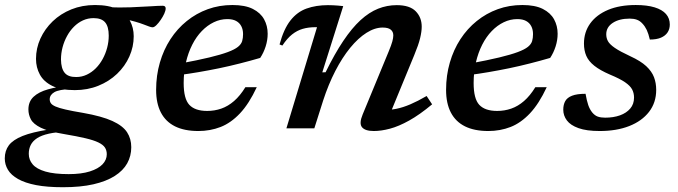

<svg xmlns="http://www.w3.org/2000/svg" viewBox="-84 -524 2770 784"><path d="M539 -412.5Q533.5 -412.5 524.8 -415.8Q516 -419 502.5 -424.2Q489 -429.5 469.2 -435.2Q449.5 -441 422.5 -446.5Q395.5 -452 359.5 -456L356 -494.5Q405 -492.5 450 -494.2Q495 -496 529.5 -498.2Q564 -500.5 580 -500.5Q586 -500.5 589.2 -498Q592.5 -495.5 592.5 -489.5Q592.5 -481 586.8 -468.2Q581 -455.5 572.2 -442.8Q563.5 -430 554.5 -421.2Q545.5 -412.5 539 -412.5ZM227.5 -209.5Q250 -209.5 270.2 -219Q290.5 -228.5 307 -245Q323.5 -261.5 335.2 -283Q347 -304.5 353.5 -329Q360 -353.5 360 -378.5Q360 -415.5 345.2 -432.8Q330.5 -450 298 -450Q275 -450 254.8 -440.8Q234.5 -431.5 218 -415Q201.5 -398.5 189.8 -377Q178 -355.5 171.5 -331Q165 -306.5 165 -281Q165.5 -244.5 180 -226.8Q194.5 -209 227.5 -209.5ZM304 -503.5Q361 -503.5 395.8 -486.2Q430.5 -469 446.2 -440Q462 -411 462 -376Q462 -333 444.2 -293.2Q426.5 -253.5 394 -222.5Q361.5 -191.5 317.5 -173.8Q273.5 -156 221.5 -156Q164.5 -156 129.5 -173.2Q94.5 -190.5 78.8 -219.5Q63 -248.5 63 -283.5Q63 -327 81 -366.5Q99 -406 131.2 -437Q163.5 -468 207.5 -485.8Q251.5 -503.5 304 -503.5ZM173 240.5Q108.5 240.5 63.2 231.8Q18 223 -10.2 207Q-38.5 191 -51.5 169.5Q-64.5 148 -64.5 123Q-64.5 91.5 -47.8 69.2Q-31 47 8.2 31.2Q47.5 15.5 115 5L131 -21L190.5 14Q146 15 115.8 21.8Q85.5 28.5 67.5 40.2Q49.5 52 41.5 68Q33.5 84 33.5 104Q33.5 128.5 49.5 147.2Q65.5 166 101.5 176.5Q137.5 187 196.5 187Q248 187 282.8 176Q317.5 165 334.8 146.8Q352 128.5 352 106Q352 90 344.5 78.5Q337 67 318 57.8Q299 48.5 265 40.5Q231 32.5 178 23.5Q114.5 13 83.2 -2.2Q52 -17.5 42 -36.8Q32 -56 32 -77Q32 -109 53 -128.8Q74 -148.5 112 -159.2Q150 -170 200 -175L206 -160.5Q156.5 -158.5 137.8 -147.5Q119 -136.5 119 -118.5Q119 -109.5 123.8 -102.5Q128.5 -95.5 142.5 -89.2Q156.5 -83 183.5 -76.8Q210.5 -70.5 255.5 -63Q332 -49.5 374.8 -30Q417.5 -10.5 434.8 16Q452 42.5 452 77Q452 113 435.5 142.8Q419 172.5 384.5 194.5Q350 216.5 297.5 228.5Q245 240.5 173 240.5Z M844.5 -446Q815.5 -446 789 -433.2Q762.5 -420.5 740 -397.2Q717.5 -374 701 -341.5Q684.5 -309 675.2 -269.2Q666 -229.5 666 -185Q666 -120.5 689.2 -95.8Q712.5 -71 762 -71Q792 -71 819.5 -80.5Q847 -90 871.8 -111.5Q896.5 -133 918 -168H964.5Q933 -100.5 896 -61.2Q859 -22 816.8 -5.5Q774.5 11 726 11Q669 11 630.8 -8Q592.5 -27 573 -64.5Q553.5 -102 553.5 -157Q553.5 -216 568.8 -268.5Q584 -321 612 -364Q640 -407 678.8 -438.2Q717.5 -469.5 764.5 -486.5Q811.5 -503.5 865 -503.5Q917 -503.5 948.5 -487.5Q980 -471.5 994.5 -445Q1009 -418.5 1009 -386Q1009 -360.5 1000.8 -334.5Q992.5 -308.5 978.5 -287.5Q937.5 -275.5 895.2 -264.8Q853 -254 810.5 -245.2Q768 -236.5 727 -229.5Q686 -222.5 647.5 -217.5L650.5 -264.5Q723.5 -278 771 -289.5Q818.5 -301 846.5 -311.5Q874.5 -322 887.8 -332.8Q901 -343.5 904.8 -356.2Q908.5 -369 908.5 -384.5Q908.5 -403.5 901.2 -417.2Q894 -431 880 -438.5Q866 -446 844.5 -446Z M1069 -338 1057.5 -342.5Q1074.5 -405.5 1102 -440.5Q1129.5 -475.5 1168 -489.2Q1206.5 -503 1255 -503Q1266 -503 1275.8 -502.5Q1285.5 -502 1295.8 -501.2Q1306 -500.5 1317.5 -499L1232 -228.5L1245.5 -229Q1282.5 -304.5 1317.8 -357Q1353 -409.5 1388.2 -441.8Q1423.5 -474 1460 -488.5Q1496.5 -503 1536 -503Q1589 -503 1613.5 -478Q1638 -453 1638 -415Q1638 -395.5 1631.5 -368.2Q1625 -341 1607.5 -299L1501.5 -41.5L1484.5 -75.5Q1508.5 -74.5 1534.8 -79.8Q1561 -85 1591.5 -98Q1622 -111 1658 -132L1680.5 -98Q1629.5 -55.5 1586.8 -31.8Q1544 -8 1508.2 1.5Q1472.5 11 1442.5 11Q1407 11 1394.2 -4.5Q1381.5 -20 1397 -57L1503 -313.5Q1514 -340 1518 -354.8Q1522 -369.5 1522 -379.5Q1522 -394.5 1511.5 -403Q1501 -411.5 1478.5 -411.5Q1446.5 -411.5 1412.5 -390Q1378.5 -368.5 1346 -328.8Q1313.5 -289 1285.2 -234.2Q1257 -179.5 1235.5 -113.5L1199.5 0H1085.5L1210.5 -413Q1209.5 -413 1207.8 -413Q1206 -413 1204.5 -413Q1175.5 -413 1152.2 -406.2Q1129 -399.5 1108.8 -383.5Q1088.5 -367.5 1069 -338Z M2028.5 -446Q1999.5 -446 1973 -433.2Q1946.5 -420.5 1924 -397.2Q1901.5 -374 1885 -341.5Q1868.5 -309 1859.2 -269.2Q1850 -229.5 1850 -185Q1850 -120.5 1873.2 -95.8Q1896.5 -71 1946 -71Q1976 -71 2003.5 -80.5Q2031 -90 2055.8 -111.5Q2080.5 -133 2102 -168H2148.5Q2117 -100.5 2080 -61.2Q2043 -22 2000.8 -5.5Q1958.5 11 1910 11Q1853 11 1814.8 -8Q1776.5 -27 1757 -64.5Q1737.5 -102 1737.5 -157Q1737.5 -216 1752.8 -268.5Q1768 -321 1796 -364Q1824 -407 1862.8 -438.2Q1901.5 -469.5 1948.5 -486.5Q1995.5 -503.5 2049 -503.5Q2101 -503.5 2132.5 -487.5Q2164 -471.5 2178.5 -445Q2193 -418.5 2193 -386Q2193 -360.5 2184.8 -334.5Q2176.5 -308.5 2162.5 -287.5Q2121.5 -275.5 2079.2 -264.8Q2037 -254 1994.5 -245.2Q1952 -236.5 1911 -229.5Q1870 -222.5 1831.5 -217.5L1834.5 -264.5Q1907.5 -278 1955 -289.5Q2002.5 -301 2030.5 -311.5Q2058.5 -322 2071.8 -332.8Q2085 -343.5 2088.8 -356.2Q2092.5 -369 2092.5 -384.5Q2092.5 -403.5 2085.2 -417.2Q2078 -431 2064 -438.5Q2050 -446 2028.5 -446Z M2307 -141Q2312 -112.5 2318 -95Q2324 -77.5 2334.5 -64.5Q2345 -52 2357.2 -47.8Q2369.5 -43.5 2387 -43.5Q2421 -43.5 2447.5 -53Q2474 -62.5 2489.5 -80.8Q2505 -99 2505 -125.5Q2505 -144 2497.2 -158.8Q2489.5 -173.5 2468.5 -188Q2447.5 -202.5 2406.5 -219.5Q2366 -237 2342.8 -255.5Q2319.5 -274 2310 -296Q2300.5 -318 2300.5 -346Q2300.5 -393 2326.2 -428.5Q2352 -464 2399.2 -483.8Q2446.5 -503.5 2512 -503.5Q2558 -503.5 2589 -494Q2620 -484.5 2635.5 -466.8Q2651 -449 2651 -424Q2651 -405.5 2642 -391.8Q2633 -378 2615 -370.2Q2597 -362.5 2569.5 -362.5Q2564 -386.5 2556.8 -401.8Q2549.5 -417 2539 -428Q2529 -439 2516.5 -443.5Q2504 -448 2487.5 -448Q2444.5 -448 2418 -430.5Q2391.5 -413 2391.5 -384Q2391.5 -368.5 2398.5 -355.8Q2405.5 -343 2426.5 -328.5Q2447.5 -314 2489.5 -294.5Q2532 -275 2554.8 -253.8Q2577.5 -232.5 2586.5 -208.8Q2595.5 -185 2595.5 -157Q2595.5 -105 2566.2 -67.2Q2537 -29.5 2485.2 -9.2Q2433.5 11 2365 11Q2311 11 2278.2 -0.8Q2245.5 -12.5 2230.8 -32.2Q2216 -52 2216 -76Q2216 -96.5 2224 -111Q2232 -125.5 2252 -133.2Q2272 -141 2307 -141Z"/></svg>

Font: Newsreader 9pt Medium
Style: Italic
Weight: 500
Italic angle: -17°
Designer: Hugues Gentile
Foundry: Production Type
Version: Version 1.003